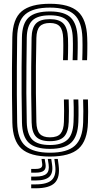

<svg xmlns="http://www.w3.org/2000/svg" viewBox="-20 -829 527 1028"><path d="M247.4 9.2Q141.6 9.2 94.9 -33.1Q48.1 -75.4 46.1 -172.8Q44.8 -244.7 44.2 -316.2Q43.6 -387.7 44.1 -464.3Q44.5 -540.9 45.9 -628.4Q47.7 -727.8 95.9 -768.3Q144.1 -808.8 247.2 -808.8Q351.1 -808.8 397.4 -766.8Q443.8 -724.8 446.9 -627.6Q447.6 -613.2 447.7 -597.9Q447.8 -582.5 447.6 -567.1Q447.4 -551.7 447.1 -536.4Q446.8 -521.2 446.1 -506.6H420.4Q421.1 -526 421.5 -546.5Q421.9 -567.1 421.9 -587.6Q421.9 -608 421.2 -626.8Q418.2 -713.6 377.6 -750.9Q337 -788.3 247.2 -788.3Q157.3 -788.3 115.2 -752.1Q73 -715.9 71.9 -627.6Q70.9 -549.3 70.3 -472.7Q69.8 -396.1 70.2 -321.5Q70.5 -246.8 71.9 -173.6Q73.6 -83.6 116.4 -47.5Q159.1 -11.4 247.4 -11.4Q339.7 -11.4 381 -49Q422.2 -86.6 425.2 -173.6Q426.3 -200.7 426.2 -233.2Q426.1 -265.8 425 -296.5H450.8Q452 -262 451.9 -230.2Q451.8 -198.4 450.9 -172.8Q447.9 -75.6 400.8 -33.2Q353.7 9.2 247.4 9.2ZM247.4 -31.9Q168.6 -31.9 133.9 -64.8Q99.2 -97.7 97.6 -173.6Q96.1 -256 95.6 -327.2Q95.1 -398.5 95.6 -470.7Q96.2 -542.8 97.4 -627.6Q98.5 -703.5 133.6 -735.6Q168.7 -767.7 247.2 -767.7Q326.1 -767.7 359.5 -734Q393 -700.4 395.5 -625.8Q395.9 -613.5 396.1 -600.8Q396.3 -588.2 396.1 -574.1Q395.9 -560 395.6 -543.4Q395.3 -526.9 394.7 -506.6H368.9Q369.9 -537.2 370.2 -558.3Q370.4 -579.5 370.4 -595.3Q370.4 -611.1 369.7 -625.4Q367.9 -687.7 340.9 -717.4Q313.9 -747 247.2 -747Q180.5 -747 152.4 -718.6Q124.3 -690.3 123.3 -626.8Q122.3 -545.7 121.6 -474.4Q120.8 -403.1 121.1 -330.9Q121.4 -258.7 123.3 -174.4Q124.9 -110 153.2 -81.3Q181.5 -52.6 247.4 -52.6Q308.7 -52.6 339.7 -79.6Q370.7 -106.6 373.7 -175.4Q374.4 -190.3 374.7 -211.4Q374.9 -232.5 374.7 -255.1Q374.4 -277.6 373.5 -296.5H399.3Q400.1 -276.3 400.3 -254.6Q400.5 -232.9 400.4 -212.3Q400.3 -191.7 399.5 -174.6Q396.4 -98.8 361.4 -65.4Q326.3 -31.9 247.4 -31.9ZM247.4 -73.1Q196 -73.1 173.2 -96.9Q150.4 -120.7 149.3 -174.4Q147.6 -252.8 147.1 -324Q146.6 -395.1 147.1 -468.6Q147.6 -542.1 149.1 -626.8Q150.2 -679.5 172.5 -703Q194.8 -726.5 247.2 -726.5Q296.8 -726.5 319.4 -702.8Q342.1 -679.2 344 -624Q344.7 -606.4 344.7 -586.4Q344.7 -566.4 344.3 -545.9Q343.9 -525.5 343.2 -506.6H317.5Q318.3 -528.3 318.7 -548.4Q319 -568.6 319 -587.4Q319 -606.2 318.3 -624Q317 -667.5 300.6 -686.7Q284.3 -705.9 247.2 -705.9Q210.2 -705.9 193 -687.7Q175.9 -669.4 174.8 -625.8Q173 -548.2 172.3 -476.3Q171.7 -404.4 172.3 -330.9Q172.9 -257.5 174.8 -175.4Q175.9 -131.2 193 -112.4Q210 -93.7 247.4 -93.7Q287.7 -93.7 304.4 -113.8Q321 -133.8 322.3 -176.4Q323.3 -202.7 323.2 -234.9Q323.1 -267.1 322.1 -296.5H347.8Q348.9 -267.1 349 -234.5Q349.1 -202 348 -176.4Q346.1 -121.9 323.1 -97.5Q300.1 -73.1 247.4 -73.1ZM271 21.9H289.5L293.9 55.4Q302.3 120.8 273.3 150Q244.3 179.1 170.4 179.1H147V158.2H170.4Q233.1 158.2 257.8 134Q282.5 109.7 275.4 55.4ZM202.3 21.9H219.2L223.6 47.3Q228 72.6 215.5 84Q203 95.5 170.4 95.5H147V75.4H170.4Q191.8 75.4 199.9 68.7Q208 62.1 205.9 47.3ZM235.9 21.9H254.4L258.7 51.4Q265.4 96.7 244.7 117Q223.9 137.3 170.4 137.3H147V116.4H170.4Q212.5 116.4 228.9 101.1Q245.3 85.9 240.3 51.4Z"/></svg>

Font: Big Shoulders Inline Text SC Thin
Style: Regular
Weight: 100
Designer: Patric King
Foundry: XO Type Co
Version: Version 2.002